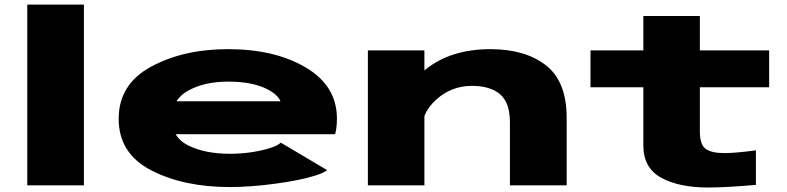

<svg xmlns="http://www.w3.org/2000/svg" viewBox="-20 -805 3417 834"><path d="M98.5 0V-785H344.5V0Z M979 7.5Q777 7.5 636.2 -65.5Q495.5 -138.5 495.5 -289Q495.5 -439 636 -515.2Q776.5 -591.5 970.5 -591.5Q1174 -591.5 1308.8 -511.5Q1443.5 -431.5 1443.5 -290Q1443.5 -248 1435.5 -222H743Q761 -191.5 798 -173Q870 -137 980 -137Q1027.5 -137 1073.5 -144Q1119.5 -151 1153.5 -162Q1187.5 -173 1199.5 -185.5L1401 -66Q1387 -54.5 1353.2 -43.5Q1319.5 -32.5 1273.5 -23.2Q1227.5 -14 1175.5 -7Q1123.5 0 1072.8 3.8Q1022 7.5 979 7.5ZM746.5 -365H1198.5Q1186.5 -394.5 1139 -418.5Q1075.5 -450.5 971 -450.5Q867 -450.5 797 -411Q764 -393 746.5 -365Z M1578 0V-586H1823.5V-499Q1934.5 -591.5 2110 -591.5Q2261.5 -591.5 2351.5 -521.2Q2441.5 -451 2441.5 -292.5V0H2195V-274Q2195 -358.5 2152.5 -395.2Q2110 -432 2029.5 -432Q1942 -432 1876 -373.5Q1840 -341.5 1823.5 -301.5V0Z M3056.5 9.5Q2929.5 9.5 2852 -33Q2774.5 -75.5 2774.5 -173.5V-426H2545V-586H2774.5V-735.5H3020V-586H3321V-426H3020V-233.5Q3020 -176 3046 -157.8Q3072 -139.5 3129.5 -140Q3179 -140.5 3263.5 -152V-2Q3135 9.5 3056.5 9.5Z"/></svg>

Font: Anybody UltraExpanded ExtraBold
Style: Regular
Weight: 800
Width: 9
Designer: Tyler Finck
Foundry: Etcetera Type Company
Version: Version 1.010; ttfautohint (v1.8.3) -l 8 -r 50 -G 200 -x 14 